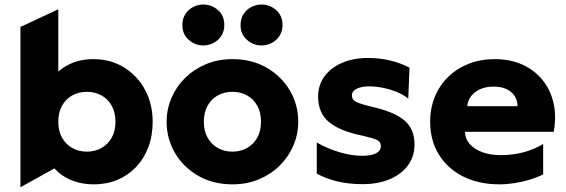

<svg xmlns="http://www.w3.org/2000/svg" viewBox="-20 -780 2442 828"><path d="M384.9 15Q337.2 15 297.8 0.9Q258.4 -13.1 230.1 -38.4Q201.8 -63.8 187.1 -97.2L237.1 -127V-66.2L68.1 27.5V-663.8L231.4 -740V-394.8L194.6 -432.2Q229.5 -478 276.4 -501.5Q323.4 -525 381.9 -525Q457 -525 514.9 -489.3Q572.9 -453.6 605.6 -392.4Q638.4 -331.2 638.4 -255Q638.4 -194.4 619.4 -144.6Q600.4 -94.8 566.2 -59.1Q532.1 -23.5 485.9 -4.2Q439.8 15 384.9 15ZM354.6 -126Q389.8 -126 417.7 -141.8Q445.6 -157.5 461.8 -186.4Q477.9 -215.2 477.9 -255Q477.9 -294.8 461.9 -323.7Q446 -352.6 418.1 -368.3Q390.1 -384 354.6 -384Q319.1 -384 291.2 -368.3Q263.2 -352.6 247.3 -323.7Q231.4 -294.8 231.4 -255Q231.4 -215.2 247.5 -186.4Q263.6 -157.5 291.6 -141.8Q319.5 -126 354.6 -126Z M982.4 15Q899 15 835 -21.8Q771 -58.6 734.8 -120Q698.6 -181.4 698.6 -255Q698.6 -308.5 719.3 -357.2Q740 -405.9 778 -443.6Q816 -481.2 868 -503.1Q920 -525 982.4 -525Q1065.8 -525 1129.8 -488.2Q1193.8 -451.4 1229.9 -390Q1266.1 -328.6 1266.1 -255Q1266.1 -201.5 1245.4 -152.8Q1224.8 -104.1 1186.8 -66.4Q1148.8 -28.8 1096.9 -6.9Q1045.1 15 982.4 15ZM982.4 -126Q1017.5 -126 1045.4 -141.8Q1073.4 -157.5 1089.5 -186.4Q1105.6 -215.2 1105.6 -255Q1105.6 -294.8 1089.7 -323.7Q1073.8 -352.6 1045.8 -368.3Q1017.9 -384 982.4 -384Q946.9 -384 918.9 -368.3Q891 -352.6 875.1 -323.7Q859.1 -294.8 859.1 -255Q859.1 -215.2 875.2 -186.4Q891.4 -157.5 919.3 -141.8Q947.2 -126 982.4 -126ZM856.9 -584Q821.6 -584 794 -608.1Q766.4 -632.1 766.4 -672.2Q766.4 -699.1 779.2 -719.1Q792 -739 812.7 -749.8Q833.4 -760.5 856.9 -760.5Q892.1 -760.5 919.8 -736.6Q947.4 -712.8 947.4 -672.2Q947.4 -645.4 934.6 -625.6Q921.8 -605.9 901.1 -594.9Q880.4 -584 856.9 -584ZM1107.9 -584Q1072.6 -584 1045 -608.1Q1017.4 -632.1 1017.4 -672.2Q1017.4 -699.1 1030.2 -719.1Q1043 -739 1063.7 -749.8Q1084.4 -760.5 1107.9 -760.5Q1143.1 -760.5 1170.8 -736.6Q1198.4 -712.8 1198.4 -672.2Q1198.4 -645.4 1185.6 -625.6Q1172.8 -605.9 1152.1 -594.9Q1131.4 -584 1107.9 -584Z M1543.6 14.2Q1485.9 14.2 1436 2.5Q1386.1 -9.2 1346.1 -31.2V-165.5Q1391.5 -139.1 1443.7 -123.7Q1495.9 -108.2 1542.4 -108.2Q1581.2 -108.2 1601.8 -119.1Q1622.4 -129.9 1622.4 -150.2Q1622.4 -168.6 1604.9 -176.8Q1587.5 -185 1540.4 -195.5Q1444.4 -215.2 1398.1 -254.2Q1351.9 -293.2 1351.9 -363.5Q1351.9 -413.5 1379.5 -450.9Q1407.1 -488.4 1455.8 -509.2Q1504.4 -530 1567.9 -530Q1617.5 -530 1663.1 -519Q1708.6 -508 1745.9 -488.1L1740.6 -354.8Q1721.4 -370.6 1693.3 -382.5Q1665.2 -394.4 1633.7 -400.9Q1602.1 -407.5 1572.6 -407.5Q1538.8 -407.5 1518.2 -397.3Q1497.6 -387.1 1497.6 -368.8Q1497.6 -350.4 1514.3 -341.5Q1531 -332.6 1577.6 -321Q1678.8 -298.8 1723.2 -261.6Q1767.6 -224.4 1767.6 -157.2Q1767.6 -105.5 1739.3 -66.9Q1711 -28.4 1660.6 -7.1Q1610.2 14.2 1543.6 14.2Z M2134.6 15Q2045 15 1977.6 -18.8Q1910.1 -52.6 1872.6 -113.4Q1835.1 -174.1 1835.1 -255.2Q1835.1 -314.4 1855.7 -363.8Q1876.2 -413.2 1913.7 -449.3Q1951.1 -485.4 2001.9 -505.2Q2052.6 -525 2113.4 -525Q2180.5 -525 2232.9 -501.3Q2285.2 -477.6 2319.6 -435.2Q2353.9 -392.8 2367 -335.7Q2380.1 -278.6 2367.9 -211.5H1984.9Q1986 -181.5 2005.7 -158.9Q2025.4 -136.4 2059.8 -123.7Q2094.1 -111 2139.4 -111Q2189.9 -111 2235.3 -122.7Q2280.8 -134.4 2322.4 -158.8V-28Q2296.4 -14.8 2264.4 -5.2Q2232.4 4.4 2198.9 9.7Q2165.5 15 2134.6 15ZM1995.1 -322H2211.9Q2211 -360.6 2183.6 -383.6Q2156.1 -406.5 2108.9 -406.5Q2061.5 -406.5 2030.4 -383.6Q1999.2 -360.6 1995.1 -322Z"/></svg>

Font: Geologica-Sharp
Style: Regular
Weight: 100
Designer: Sindre Bremnes, Frode Helland
Foundry: Monokrom Skriftforlag AS
Version: Version 1.010;gftools[0.9.28]